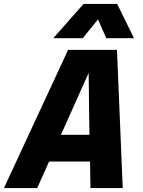

<svg xmlns="http://www.w3.org/2000/svg" viewBox="-54 -950 724 970"><path d="M537 -698 566 0H403L401 -134H194L134 0H-34L290 -698ZM398 -269 396 -396 394 -582 254 -269ZM368 -930H538L623 -757H483L441 -852L364 -757H215Z"/></svg>

Font: Azeret Mono
Style: Bold Italic
Weight: 700
Italic angle: -12°
Designer: Martin Vácha
Foundry: Displaay
Version: Version 1.000; Glyphs 3.0.3, build 3074